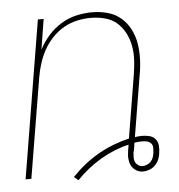

<svg xmlns="http://www.w3.org/2000/svg" viewBox="-45 -570 589 631"><g transform="rotate(-5 250.0 -255.0)"><path d="M189 18 175 6Q195 -15 217 -32.5Q239 -50 263.5 -64Q288 -78 314 -88Q340 -98 366 -104L400 -310Q404 -334 405.5 -358Q407 -382 403 -405Q399 -428 388.5 -448.5Q378 -469 361.5 -483.5Q345 -498 322 -504Q299 -510 275 -510Q253 -510 230 -505Q207 -500 186 -488Q165 -476 148 -458Q131 -440 119.5 -419Q108 -398 101 -376Q94 -354 90 -331L35 0H16L102 -520H121L105 -420Q118 -445 136.5 -466Q155 -487 179 -501.5Q203 -516 229 -522Q255 -528 281 -528Q308 -528 333 -521Q358 -514 376.5 -498Q395 -482 406.5 -459.5Q418 -437 422 -412Q426 -387 425 -360Q424 -333 419 -307L386 -107Q392 -108 398 -108.5Q404 -109 410 -109Q422 -109 434 -106Q446 -103 453.5 -94Q461 -85 462 -72.5Q463 -60 461 -48Q461 -48 461 -48Q461 -48 461 -48Q460 -37 455.5 -26.5Q451 -16 443 -8Q435 0 424 4Q413 8 403 8Q388 8 376.5 -1Q365 -10 361 -24Q357 -38 358.5 -53Q360 -68 363 -83V-84Q363 -84 363 -84Q363 -84 363 -84Q363 -84 363 -84Q363 -84 363 -84Q315 -73 270 -46.5Q225 -20 189 18ZM403 -10Q410 -10 417.5 -13Q425 -16 430.5 -22Q436 -28 438.5 -35.5Q441 -43 442 -50Q443 -59 443 -67Q443 -75 438 -81Q433 -87 425 -89Q417 -91 409 -91Q402 -91 396 -90.5Q390 -90 383 -89L382 -83Q381 -76 380 -69.5Q379 -63 377 -57Q376 -48 376 -40Q376 -32 379 -25.5Q382 -19 388.5 -14.5Q395 -10 403 -10Z"/></g></svg>

Font: Iosevka SS04 Thin
Style: Italic
Weight: 100
Italic angle: -9°
Monospace: yes
Designer: Belleve Invis
Foundry: Belleve Invis
Version: Version 19.0.0; ttfautohint (v1.8.4)